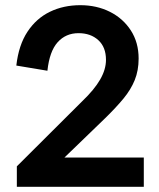

<svg xmlns="http://www.w3.org/2000/svg" viewBox="-20 -721 615 741"><path d="M178 -64 45 -79 298 -331Q344 -375 366.5 -414Q389 -453 389 -490Q389 -539 359.5 -566Q330 -593 283 -593Q234 -593 202.5 -558Q171 -523 163 -448L43 -468Q52 -547 86 -598.5Q120 -650 172.5 -675.5Q225 -701 290 -701Q353 -701 404 -675.5Q455 -650 485 -603.5Q515 -557 515 -495Q515 -449 500 -412Q485 -375 456.5 -340.5Q428 -306 386 -265ZM45 0V-79L122 -113H535V0Z"/></svg>

Font: Radio Canada Big Medium
Style: Regular
Weight: 500
Designer: Étienne Aubert Bonn
Foundry: Coppers and Brasses
Version: Version 1.001